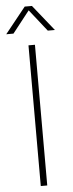

<svg xmlns="http://www.w3.org/2000/svg" viewBox="-84 -975 381 1006"><g transform="rotate(-5 106.0 -472.0)"><path d="M88.5 0V-740H122.5V0ZM-22.5 -808 86.5 -944H124.5L233.5 -808H196L105.5 -922.5L15.5 -808Z"/></g></svg>

Font: Encode Sans SemiCondensed SemiCondensed Thin
Style: Regular
Weight: 100
Width: 4
Designer: Multiple Designers
Foundry: Impallari Type
Version: Version 3.000; ttfautohint (v1.8.3) -l 8 -r 50 -G 200 -x 14 